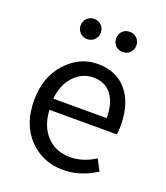

<svg xmlns="http://www.w3.org/2000/svg" viewBox="-130 -776 759 878"><g transform="rotate(20 249.5 -337.0)"><path d="M46 -242Q46 -356 111 -427Q176 -498 264 -498Q356 -498 407 -436.5Q458 -375 458 -270Q458 -243 455 -225H127Q131 -146 175 -100Q219 -54 289 -54Q351 -54 410 -92L439 -38Q361 12 279 12Q179 12 112.5 -57Q46 -126 46 -242ZM126 -279H386Q386 -353 354.5 -393Q323 -433 266 -433Q213 -433 173 -391.5Q133 -350 126 -279ZM143 -602Q129 -616 129 -637Q129 -658 143 -672Q157 -686 178 -686Q199 -686 213 -672Q227 -658 227 -637Q227 -616 213 -602Q199 -588 178 -588Q157 -588 143 -602ZM351 -686Q372 -686 386 -672Q400 -658 400 -637Q400 -616 386 -602Q372 -588 351 -588Q329 -588 315.5 -602Q302 -616 302 -637Q302 -658 315.5 -672Q329 -686 351 -686Z"/></g></svg>

Font: RibengUni
Style: Regular
Weight: 400
Designer: (1) Dr. Andrew Glass (Program Manager at Microsoft Corporation)
(2) Bivuti Chakma (Suz Moriz)
(3) Paul D. Hunt (Adobe Co
Foundry: Bivuti Chakma and Jyoti Chakma
Version: Version 1.2020